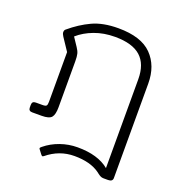

<svg xmlns="http://www.w3.org/2000/svg" viewBox="-131 -654 904 955"><g transform="rotate(20 321.5 -176.0)"><path d="M480 167Q431 132 347 132Q267 132 203 185L197 188Q194 188 189 182L173 161Q170 158 170 155Q170 151 178 145Q212 117 256 101.5Q300 86 347 86Q455 86 514 135V-335Q514 -415 470 -454.5Q426 -494 334 -494Q275 -494 225.5 -475.5Q176 -457 141 -426L171 -381Q182 -365 185.5 -351Q189 -337 189 -312V-69Q189 -30 176.5 -15Q164 0 124 0H74Q55 0 55 -19V-32Q55 -43 60 -47.5Q65 -52 75 -52H110Q126 -52 130.5 -57Q135 -62 135 -78V-341L91 -407Q83 -419 83 -428Q83 -439 90 -444Q142 -488 198 -514Q254 -540 335 -540Q456 -540 512 -483Q568 -426 568 -332V168Q568 187 544 187H520Q511 187 504 183.5Q497 180 490.5 175Q484 170 480 167Z"/></g></svg>

Font: Mitr ExtraLight
Style: Regular
Weight: 275
Designer: Thanarat Vachiruckul
Foundry: Cadson Demak Co.,Ltd.
Version: Version 1.001